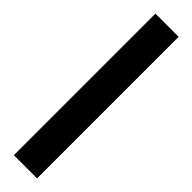

<svg xmlns="http://www.w3.org/2000/svg" viewBox="6 -75 398 398"><g transform="rotate(-45 205.5 124.0)"><path d="M413 158H-2V90H413Z"/></g></svg>

Font: Noto Sans Adlam Unjoined
Style: Regular
Weight: 400
Designer: Mark Jamra, Neil Patel
Foundry: JamraPatel LLC
Version: Version 3.001